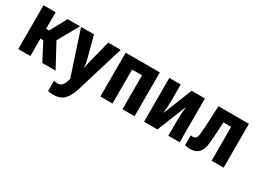

<svg xmlns="http://www.w3.org/2000/svg" viewBox="-44 -1199 2785 2087"><g transform="rotate(30 1348.5 -155.0)"><path d="M59 0V-550H211V-343H249L361 -550H517L371 -291L528 0H361L247 -219H211V0Z M639 240Q599 240 568 231V104Q579 106 589.5 108Q600 110 612 110Q648 110 668.5 89.5Q689 69 705 15L710 -2L530 -550H692L764 -279Q770 -256 774.5 -231.5Q779 -207 780 -186H784Q786 -206 790.5 -228.5Q795 -251 802 -278L871 -550H1028L846 47Q814 150 766.5 195Q719 240 639 240Z M1090 0V-550H1519V0H1367V-426H1242V0Z M1638 0V-550H1781V-349Q1781 -276 1772 -193H1775L1918 -550H2085V0H1943V-205Q1943 -243 1946 -281.5Q1949 -320 1953 -358H1950L1806 0Z M2219 7Q2201 7 2184.5 5Q2168 3 2152 -2V-127Q2167 -123 2181 -123Q2206 -123 2218.5 -139.5Q2231 -156 2235 -207Q2239 -253 2242 -297.5Q2245 -342 2247.5 -401.5Q2250 -461 2254 -550H2637V0H2486V-425H2389Q2386 -368 2383.5 -323Q2381 -278 2378 -238Q2375 -198 2371 -155Q2362 -71 2325 -32Q2288 7 2219 7Z"/></g></svg>

Font: Noto Sans Condensed ExtraBold
Style: Regular
Weight: 800
Width: 3
Designer: Monotype Design Team
Foundry: Monotype Imaging Inc.
Version: Version 2.013; ttfautohint (v1.8.4.7-5d5b)